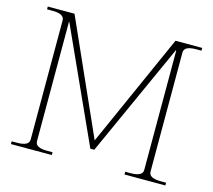

<svg xmlns="http://www.w3.org/2000/svg" viewBox="-101 -822 1047 944"><g transform="rotate(15 423.0 -350.0)"><path d="M30 -14H57Q87 -14 102.5 -22Q118 -30 118 -47V-653Q118 -670 102.5 -678Q87 -686 57 -686H30V-700H166L423 -124L680 -700H816V-686H789Q759 -686 743.5 -678Q728 -670 728 -653V-47Q728 -30 743.5 -22Q759 -14 789 -14H816V0H608V-14H635Q665 -14 680.5 -22Q696 -30 696 -47V-653L694 -656L433 -79H413L151 -656L150 -653V-47Q150 -30 165.5 -22Q181 -14 211 -14H238V0H30Z"/></g></svg>

Font: Taviraj Thin
Style: Regular
Weight: 100
Designer: Katatrad Team
Foundry: CadsonDemak
Version: Version 1.030